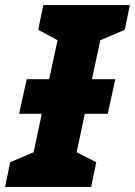

<svg xmlns="http://www.w3.org/2000/svg" viewBox="-52 -734 530 754"><path d="M-32 0 -12 -97 80 -136 112 -287H23L53 -423H141L174 -576L98 -617L118 -714H458L438 -617L342 -576L309 -423H401L371 -287H281L249 -136L326 -97L306 0Z"/></svg>

Font: Noto Sans ExtraBold
Style: Italic
Weight: 800
Italic angle: -12°
Designer: Monotype Design Team
Foundry: Monotype Imaging Inc.
Version: Version 2.013; ttfautohint (v1.8.4.7-5d5b)